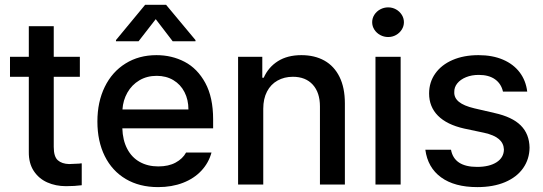

<svg xmlns="http://www.w3.org/2000/svg" viewBox="-20 -766 2256 797"><path d="M311.5 -447.3H203.1V-156.2Q203.1 -115.7 220 -100.8Q236.8 -85.9 266.6 -85Q280.3 -85 309.6 -86.9Q312.5 -87.9 319.3 -87.9V2.9Q290 6.8 253.9 6.8Q211.4 6.8 176.3 -8.8Q141.1 -24.4 120.1 -56.4Q99.1 -88.4 99.6 -134.8V-447.3H21.5V-530.3H99.6V-657.2H203.1V-530.3H311.5Z M384.3 -261.7Q384.3 -342.8 414.8 -405.3Q445.3 -467.8 501 -502.4Q556.6 -537.1 629.4 -537.1Q693.4 -537.1 746.6 -509.3Q799.8 -481.4 832.3 -421.6Q864.7 -361.8 864.7 -270.5V-233.4H487.8Q489.3 -184.1 508.1 -148.2Q526.9 -112.3 560.1 -93.8Q593.3 -75.2 637.2 -75.2Q679.7 -75.2 709 -91.1Q738.3 -106.9 752.4 -132.8H857.9Q846.2 -89.8 815.9 -57.4Q785.6 -24.9 739.5 -7.1Q693.4 10.7 636.2 10.7Q559.1 10.7 502.2 -22.9Q445.3 -56.6 414.8 -118.2Q384.3 -179.7 384.3 -261.7ZM762.2 -311.5Q762.2 -352.1 745.8 -383.8Q729.5 -415.5 699.7 -433.3Q669.9 -451.2 630.4 -451.2Q589.8 -451.2 558.3 -432.4Q526.9 -413.6 508.8 -381.6Q490.7 -349.6 488.3 -311.5ZM626.5 -686.5 555.2 -594.7H461.4V-599.6L582.5 -746.1H669.4L791.5 -599.6V-594.7H696.8Z M1072.8 0H968.3V-530.3H1068.8V-443.4H1074.7Q1094.2 -487.3 1133.8 -512.2Q1173.3 -537.1 1231 -537.1Q1286.1 -537.1 1326.7 -514.4Q1367.2 -491.7 1389.4 -446.8Q1411.6 -401.9 1411.6 -336.9V0H1308.1V-324.2Q1308.1 -381.8 1278.3 -414.6Q1248.5 -447.3 1195.8 -447.3Q1160.2 -447.3 1132.1 -431.6Q1104 -416 1088.4 -386Q1072.8 -356 1072.8 -314.5Z M1538.6 -530.3H1643.1V0H1538.6ZM1524.9 -673.8Q1524.9 -690.4 1533.9 -704.6Q1543 -718.8 1558.3 -727.1Q1573.7 -735.4 1591.3 -735.4Q1608.9 -735.4 1623.8 -727.1Q1638.7 -718.8 1647.7 -704.6Q1656.7 -690.4 1656.7 -673.8Q1656.7 -657.2 1647.7 -643.1Q1638.7 -628.9 1623.8 -620.6Q1608.9 -612.3 1591.3 -612.3Q1573.7 -612.3 1558.3 -620.6Q1543 -628.9 1533.9 -643.1Q1524.9 -657.2 1524.9 -673.8Z M1967.3 -455.1Q1938 -455.1 1914.6 -445.6Q1891.1 -436 1878.2 -419.9Q1865.2 -403.8 1865.7 -383.8Q1864.7 -359.9 1885 -343.3Q1905.3 -326.7 1948.7 -316.4L2032.7 -296.9Q2106 -280.8 2141.6 -245.4Q2177.2 -210 2178.2 -153.3Q2177.7 -105.5 2151.6 -68.1Q2125.5 -30.8 2076.7 -10Q2027.8 10.7 1961.4 10.7Q1866.7 10.7 1811 -29.8Q1755.4 -70.3 1745.6 -144.5H1852.1Q1865.2 -73.2 1960.4 -73.2Q2011.2 -73.2 2041.3 -92.5Q2071.3 -111.8 2071.8 -145.5Q2070.8 -171.4 2051 -188.5Q2031.2 -205.6 1989.7 -214.8L1906.7 -232.4Q1835 -248.5 1798.1 -285.6Q1761.2 -322.8 1761.2 -377.9Q1761.2 -424.8 1786.9 -460.9Q1812.5 -497.1 1858.9 -517.1Q1905.3 -537.1 1966.3 -537.1Q2024.4 -537.1 2068.1 -518.3Q2111.8 -499.5 2137.5 -465.3Q2163.1 -431.2 2168.5 -385.7H2067.9Q2060.5 -418.5 2034.9 -436.8Q2009.3 -455.1 1967.3 -455.1Z"/></svg>

Font: WEMIX Pretendard Medium
Style: Regular
Weight: 500
Designer: Base glyphs from Inter by Rasmus Andersson; Hangeul glyphs from Noto Sans CJK(Source Han Sans) by Jang Soo-young and Kan
Foundry: Kil Hyung-jin
Version: Version 1.000